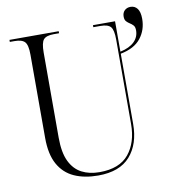

<svg xmlns="http://www.w3.org/2000/svg" viewBox="-86 -846 851 933"><g transform="rotate(-10 340.0 -380.0)"><path d="M324 10Q256 10 206 -12.5Q156 -35 128.5 -84.5Q101 -134 101 -215V-626Q101 -673 87 -688.5Q73 -704 36 -704H13V-714H256V-704H230Q193 -704 179.5 -688.5Q166 -673 166 -624V-205Q166 -131 187 -87.5Q208 -44 245.5 -24.5Q283 -5 333 -5Q432 -5 478 -61.5Q524 -118 524 -209V-625Q524 -673 510.5 -688.5Q497 -704 460 -704H425V-714H534V-564Q580 -574 603.5 -597Q627 -620 627 -653Q627 -670 619.5 -678Q612 -686 603 -691.5Q594 -697 586.5 -705Q579 -713 579 -729Q579 -748 590.5 -759Q602 -770 620 -770Q641 -770 653.5 -753.5Q666 -737 666 -703Q666 -648 634 -607.5Q602 -567 534 -554V-208Q534 -108 482 -49Q430 10 324 10Z"/></g></svg>

Font: Noto Serif Display SemiCondensed Light
Style: Regular
Weight: 300
Width: 4
Designer: Monotype Design Team
Foundry: Monotype Imaging Inc.
Version: Version 2.009